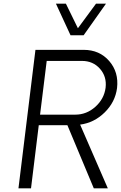

<svg xmlns="http://www.w3.org/2000/svg" viewBox="-20 -1020 656 1040"><path d="M433 -829H362L283 -1000H337L402 -867L500 -1000H554ZM414 -345 564 0H488L345 -342H190L148 0H80L172 -750H433Q519 -750 571.5 -689.5Q624 -629 614 -543Q604 -467 547 -411Q490 -355 414 -345ZM197 -399H388Q449 -399 496.5 -441.5Q544 -484 552 -545Q559 -605 521.5 -647.5Q484 -690 424 -690H233Z"/></svg>

Font: Orkney Light
Style: LightItalic
Weight: 300
Designer: Samuel Oakes and Alfredo Marco Pradil
Foundry: Alfredo Marco Pradil
Version: 1.0; ttfautohint (v1.5)